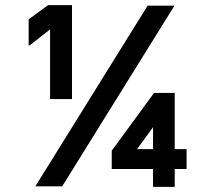

<svg xmlns="http://www.w3.org/2000/svg" viewBox="-20 -722 773 744"><path d="M174 -338V-608L95 -546H91V-647L166 -702H259V-338ZM117 0 552 -700H656L221 0ZM573 2V-67H413V-138L577 -362H657V-144H703V-67H657V2ZM511 -144H573V-229Z"/></svg>

Font: Fustat
Style: Bold
Weight: 700
Designer: Mohamed Gaber, Khaled Hosny, Laura Garcia Mut
Foundry: Kief Type Foundry, Alif Type Foundry, Hard Type Foundry
Version: Version 1.007